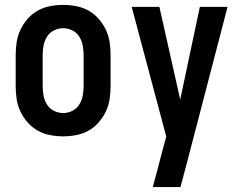

<svg xmlns="http://www.w3.org/2000/svg" viewBox="-20 -548 990 783"><path d="M238 8Q211 8 184.5 3Q158 -2 134.5 -15Q111 -28 93 -48.5Q75 -69 63.5 -93Q52 -117 48 -143.5Q44 -170 44 -197V-323Q44 -350 48 -376.5Q52 -403 63.5 -427Q75 -451 93 -471.5Q111 -492 134.5 -505Q158 -518 184.5 -523Q211 -528 238 -528Q264 -528 290.5 -523Q317 -518 340.5 -505Q364 -492 382 -471.5Q400 -451 411.5 -427Q423 -403 427 -376.5Q431 -350 431 -323V-197Q431 -170 427 -143.5Q423 -117 411.5 -93Q400 -69 382 -48.5Q364 -28 340.5 -15Q317 -2 290.5 3Q264 8 238 8ZM238 -87Q257 -87 275 -96Q293 -105 303.5 -122Q314 -139 317.5 -158.5Q321 -178 321 -197V-323Q321 -342 317.5 -361.5Q314 -381 303.5 -398Q293 -415 275 -424Q257 -433 238 -433Q218 -433 200 -424Q182 -415 171.5 -398Q161 -381 157.5 -361.5Q154 -342 154 -323V-197Q154 -178 157.5 -158.5Q161 -139 171.5 -122Q182 -105 200 -96Q218 -87 238 -87ZM603 215Q613 180 622 145Q631 110 640 75L658 9L517 -520H630L715 -142L795 -520H908L747 98L716 215Z"/></svg>

Font: Iosevka QP
Style: Bold
Weight: 700
Designer: Belleve Invis
Foundry: Belleve Invis
Version: Version 20.0.0; ttfautohint (v1.8.4)